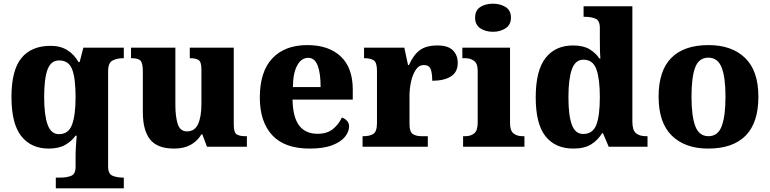

<svg xmlns="http://www.w3.org/2000/svg" viewBox="-20 -794 4168 1039"><path d="M282 225V167H309Q341 167 365 157.5Q389 148 389 109V53Q389 27 391 -5Q393 -37 395 -60H389Q368 -30 333 -10Q298 10 244 10Q148 10 95 -57.5Q42 -125 42 -269Q42 -414 96 -480Q150 -546 254 -546Q307 -546 344.5 -522.5Q382 -499 405 -458H411L431 -536H650V-479H646Q613 -479 589 -466.5Q565 -454 565 -409V107Q565 147 589 157Q613 167 646 167H650V225ZM299 -68Q351 -68 370 -120Q389 -172 389 -267Q389 -370 370.5 -418.5Q352 -467 300 -467Q256 -467 237.5 -418.5Q219 -370 219 -268Q219 -172 237.5 -120Q256 -68 299 -68Z M922 10Q832 10 792.5 -39Q753 -88 753 -188V-407Q753 -450 741.5 -464.5Q730 -479 693 -479H689V-536H929V-226Q929 -162 942 -122.5Q955 -83 992 -83Q1034 -83 1052 -123Q1070 -163 1070 -231V-418Q1070 -460 1054 -469.5Q1038 -479 1011 -479H1007V-536H1245V-119Q1245 -76 1261.5 -66.5Q1278 -57 1306 -57H1316V0H1100L1075 -67H1070Q1047 -29 1010.5 -9.5Q974 10 922 10Z M1656 10Q1520 10 1453 -62.5Q1386 -135 1386 -266Q1386 -406 1453.5 -478Q1521 -550 1644 -550Q1758 -550 1823.5 -489Q1889 -428 1889 -309V-255H1563Q1565 -159 1599 -114.5Q1633 -70 1699 -70Q1750 -70 1781.5 -95.5Q1813 -121 1830 -158Q1846 -153 1857.5 -140.5Q1869 -128 1869 -110Q1869 -82 1847.5 -54.5Q1826 -27 1779 -8.5Q1732 10 1656 10ZM1715 -323Q1715 -398 1699 -439.5Q1683 -481 1648 -481Q1611 -481 1588.5 -440.5Q1566 -400 1565 -323Z M1942 0V-57H1947Q1981 -57 2000.5 -69.5Q2020 -82 2020 -129V-411Q2020 -455 2003 -467Q1986 -479 1953 -479H1950V-536H2168L2188 -442H2193Q2218 -498 2252.5 -523Q2287 -548 2347 -548Q2405 -548 2431 -521.5Q2457 -495 2457 -454Q2457 -403 2419.5 -380Q2382 -357 2319 -357Q2319 -398 2310.5 -420Q2302 -442 2274 -442Q2247 -442 2230 -416.5Q2213 -391 2204.5 -352.5Q2196 -314 2196 -276V-124Q2196 -80 2214 -68.5Q2232 -57 2261 -57H2295V0Z M2648 -622Q2607 -622 2579 -641Q2551 -660 2551 -698Q2551 -738 2579 -756Q2607 -774 2648 -774Q2687 -774 2716 -756Q2745 -738 2745 -698Q2745 -660 2716 -641Q2687 -622 2648 -622ZM2486 0V-57H2498Q2528 -57 2546.5 -72.5Q2565 -88 2565 -130V-412Q2565 -450 2545.5 -464.5Q2526 -479 2498 -479H2482V-536H2740V-128Q2740 -87 2759 -72Q2778 -57 2807 -57H2818V0Z M3083 10Q2985 10 2932 -56.5Q2879 -123 2879 -267Q2879 -412 2932 -480Q2985 -548 3081 -548Q3136 -548 3169.5 -528Q3203 -508 3224 -477H3229Q3227 -500 3226.5 -531Q3226 -562 3226 -591V-643Q3226 -683 3202.5 -693Q3179 -703 3146 -703H3138V-760H3402V-137Q3402 -90 3421 -73.5Q3440 -57 3476 -57H3484V0H3274L3243 -73H3238Q3215 -35 3178.5 -12.5Q3142 10 3083 10ZM3136 -69Q3188 -69 3207 -118.5Q3226 -168 3226 -269Q3226 -366 3207.5 -418.5Q3189 -471 3137 -471Q3093 -471 3074.5 -418.5Q3056 -366 3056 -268Q3056 -169 3074.5 -119Q3093 -69 3136 -69Z M3812 10Q3687 10 3615.5 -60Q3544 -130 3544 -271Q3544 -411 3612.5 -480.5Q3681 -550 3815 -550Q3940 -550 4012 -480.5Q4084 -411 4084 -271Q4084 -130 4015 -60Q3946 10 3812 10ZM3814 -57Q3865 -57 3885.5 -111.5Q3906 -166 3906 -271Q3906 -376 3885 -429Q3864 -482 3813 -482Q3762 -482 3742 -429Q3722 -376 3722 -271Q3722 -166 3742.5 -111.5Q3763 -57 3814 -57Z"/></svg>

Font: Noto Serif Georgian ExtraBold
Style: Regular
Weight: 800
Designer: Monotype Design Team, Akaki Razmadze
Foundry: Google LLC
Version: Version 2.003; ttfautohint (v1.8.4.7-5d5b)